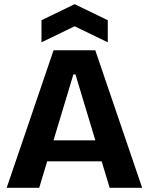

<svg xmlns="http://www.w3.org/2000/svg" viewBox="-20 -901 714 921"><path d="M12 0 237 -660H437L662 0H506L342 -544H332L168 0ZM136 -127V-228H557V-127ZM179 -698V-804L338 -881L497 -804V-698L338 -775Z"/></svg>

Font: Bricolage Grotesque 28pt
Style: Bold
Weight: 700
Designer: Mathieu Triay
Foundry: Atelier Triay
Version: Version 1.000;gftools[0.9.30]